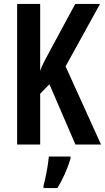

<svg xmlns="http://www.w3.org/2000/svg" viewBox="-20 -734 533 975"><path d="M493 0 313 -397 488 -714H362L232 -473C208 -429 191 -397 184 -374V-714H67V0H184V-258L231 -306L363 0ZM338 72V61H228C225 101 211 174 201 209V221H271C298 179 323 122 338 72Z"/></svg>

Font: Noto Sans Armenian ExtraCondensed SemiBold
Style: Regular
Weight: 600
Width: 2
Designer: Monotype Design Team
Foundry: Monotype Imaging Inc.
Version: Version 2.008